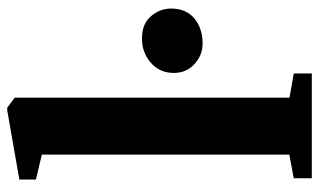

<svg xmlns="http://www.w3.org/2000/svg" viewBox="-191 -667 858 516"><g transform="rotate(-90 238.0 -409.0)"><path d="M80.5 -60.5V-725.5L13.5 -741.5V-786L199 -818.5H206.5L233.5 -798.5V-60L298.5 -48.5V0H17V-48.5ZM378.5 -293.5Q348 -293.5 324 -315.2Q300 -337 300 -371Q300 -409 327.5 -432.8Q355 -456.5 392.5 -456.5Q431.5 -456.5 452.2 -432.5Q473 -408.5 473 -378Q473 -338 446.5 -315.8Q420 -293.5 378.5 -293.5Z"/></g></svg>

Font: Merriweather 60pt ExtraBold
Style: Regular
Weight: 800
Version: Version 2.100